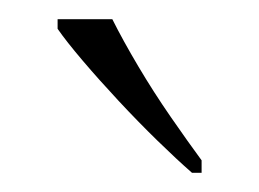

<svg xmlns="http://www.w3.org/2000/svg" viewBox="-20 -786 270 200"><path d="M180 -606Q164 -620 144 -639.5Q124 -659 103.5 -681Q83 -703 66 -723Q49 -743 40 -756V-766H97Q108 -744 124 -717Q140 -690 158 -664Q176 -638 190 -619V-606Z"/></svg>

Font: Noto Serif Thai ExtraLight
Style: Regular
Weight: 250
Version: Version 2.001